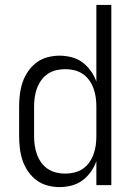

<svg xmlns="http://www.w3.org/2000/svg" viewBox="-20 -755 540 783"><path d="M223 8Q198 8 173.5 1.5Q149 -5 129 -20Q109 -35 94.5 -56Q80 -77 72 -101Q64 -125 61 -150Q58 -175 58 -200V-320Q58 -345 61 -370Q64 -395 72 -419Q80 -443 94.5 -464Q109 -485 129 -500Q149 -515 173.5 -521.5Q198 -528 223 -528Q248 -528 272.5 -521.5Q297 -515 316.5 -500.5Q336 -486 350.5 -465.5Q365 -445 373 -422V-735H434V0H373V-98Q365 -75 350.5 -54.5Q336 -34 316.5 -19.5Q297 -5 272.5 1.5Q248 8 223 8ZM246 -47Q265 -47 283.5 -51.5Q302 -56 317.5 -66.5Q333 -77 344 -92.5Q355 -108 361.5 -126Q368 -144 370.5 -162.5Q373 -181 373 -200V-320Q373 -339 370.5 -357.5Q368 -376 361.5 -394Q355 -412 344 -427.5Q333 -443 317.5 -453.5Q302 -464 283.5 -468.5Q265 -473 246 -473Q227 -473 208.5 -468.5Q190 -464 174.5 -453.5Q159 -443 148 -427.5Q137 -412 130.5 -394Q124 -376 121.5 -357.5Q119 -339 119 -320V-200Q119 -181 121.5 -162.5Q124 -144 130.5 -126Q137 -108 148 -92.5Q159 -77 174.5 -66.5Q190 -56 208.5 -51.5Q227 -47 246 -47Z"/></svg>

Font: Iosevka Light
Style: Regular
Weight: 300
Monospace: yes
Designer: Belleve Invis
Foundry: Belleve Invis
Version: Version 32.5.0; ttfautohint (v1.8.4)